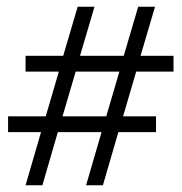

<svg xmlns="http://www.w3.org/2000/svg" viewBox="-20 -551 540 571"><path d="M56 0 102 -158H4V-205H116L155 -338H56V-385H168L211 -531H261L218 -385H348L391 -531H441L398 -385H496V-338H385L346 -205H444V-158H332L286 0H236L282 -158H152L106 0ZM166 -205H296L335 -338H205Z"/></svg>

Font: Spectral SC
Style: Regular
Weight: 400
Designer: Jean-Baptiste Levee
Foundry: Production Type
Version: Version 2.001